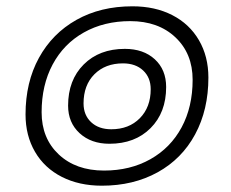

<svg xmlns="http://www.w3.org/2000/svg" viewBox="-20 -581 733 609"><path d="M61 -218Q61 -320 103.5 -397.5Q146 -475 222.5 -518Q299 -561 400 -561Q472 -561 526.5 -533Q581 -505 611 -453.5Q641 -402 641 -335Q641 -233 599 -155Q557 -77 480 -34.5Q403 8 303 8Q231 8 176 -20Q121 -48 91 -99.5Q61 -151 61 -218ZM591 -328Q591 -411 536.5 -462.5Q482 -514 393 -514Q310 -514 246 -478Q182 -442 147 -376.5Q112 -311 112 -225Q112 -142 166.5 -91Q221 -40 310 -40Q393 -40 457 -76Q521 -112 556 -177Q591 -242 591 -328ZM196 -246Q196 -327 245.5 -376.5Q295 -426 376 -426Q435 -426 471 -393Q507 -360 507 -305Q507 -224 457.5 -174.5Q408 -125 327 -125Q269 -125 232.5 -158.5Q196 -192 196 -246ZM458 -298Q458 -335 434 -357.5Q410 -380 370 -380Q314 -380 279.5 -345.5Q245 -311 245 -253Q245 -216 269 -193.5Q293 -171 333 -171Q389 -171 423.5 -206Q458 -241 458 -298Z"/></svg>

Font: Bai Jamjuree Light
Style: Italic
Weight: 300
Italic angle: -10°
Version: Version 1.000; ttfautohint (v1.6)